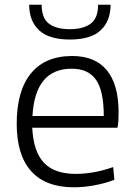

<svg xmlns="http://www.w3.org/2000/svg" viewBox="-20 -787 572 816"><path d="M104 -767H157Q157 -710 188 -686.5Q219 -663 277 -663Q334 -663 365.5 -686.5Q397 -710 397 -767H450Q450 -698 408 -658.5Q366 -619 277 -619Q188 -619 146 -658.5Q104 -698 104 -767ZM285 -495Q129 -495 118 -294H421Q421 -401 388 -448Q355 -495 285 -495ZM294 9Q174 9 112.5 -59.5Q51 -128 51 -261Q51 -401 111.5 -475Q172 -549 287 -549Q384 -549 434 -488.5Q484 -428 484 -310Q484 -287 483 -271Q482 -255 479 -244H117Q122 -143 166.5 -95.5Q211 -48 302 -48Q339 -48 379 -55Q419 -62 461 -77L466 -23Q428 -8 382 0.5Q336 9 294 9Z"/></svg>

Font: EncodeSans
Style: Light
Weight: 300
Designer: Pablo Impallari, Andres Torresi
Foundry: Pablo Impallari, Andres Torresi
Version: Version 1.000; ttfautohint (v1.4.1)